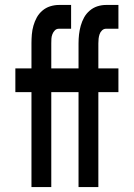

<svg xmlns="http://www.w3.org/2000/svg" viewBox="-20 -755 540 775"><path d="M107 0V-383H42V-479H107V-580Q107 -598 108.5 -616Q110 -634 115 -651.5Q120 -669 128.5 -684.5Q137 -700 151 -712Q165 -724 182.5 -729.5Q200 -735 218 -735H267V-639H218Q208 -639 201.5 -632.5Q195 -626 191.5 -617Q188 -608 187.5 -599Q187 -590 187 -580V-479H297V-580Q297 -598 299 -616Q301 -634 306 -651.5Q311 -669 319.5 -684.5Q328 -700 342 -712Q356 -724 373 -729.5Q390 -735 408 -735H458V-639H408Q399 -639 392 -632.5Q385 -626 382 -617Q379 -608 378 -599Q377 -590 377 -580V-479H458V-383H377V0H297V-383H187V0Z"/></svg>

Font: Iosevka Algr
Style: Bold
Weight: 700
Monospace: yes
Designer: Belleve Invis
Foundry: Belleve Invis
Version: Version 26.0.2; ttfautohint (v1.8.3)